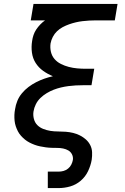

<svg xmlns="http://www.w3.org/2000/svg" viewBox="-20 -755 640 980"><path d="M224 205V121H279Q292 121 304.5 117.5Q317 114 327.5 105.5Q338 97 344 85Q350 73 352 61Q354 46 347.5 33Q341 20 329 13Q317 6 302.5 3Q288 0 273 0Q258 0 243 -0.5Q228 -1 213.5 -3Q199 -5 184.5 -8Q170 -11 156.5 -16Q143 -21 130.5 -27.5Q118 -34 107.5 -42.5Q97 -51 87.5 -61.5Q78 -72 71.5 -84.5Q65 -97 60.5 -110.5Q56 -124 54.5 -138.5Q53 -153 53.5 -168Q54 -183 57 -198Q60 -219 68.5 -240Q77 -261 92 -279Q107 -297 125.5 -311Q144 -325 164.5 -335.5Q185 -346 206.5 -353.5Q228 -361 250 -366Q223 -377 200 -393.5Q177 -410 162 -433.5Q147 -457 143 -486.5Q139 -516 144 -546Q146 -561 151 -576Q156 -591 165 -604.5Q174 -618 185.5 -630Q197 -642 210 -651H137L151 -735H580L566 -651H469Q452 -651 435 -650Q418 -649 401 -647Q384 -645 367 -641Q350 -637 333 -631Q316 -625 300 -616.5Q284 -608 271 -595.5Q258 -583 249.5 -566.5Q241 -550 238 -533Q235 -511 240 -490Q245 -469 258.5 -453.5Q272 -438 291 -428.5Q310 -419 331 -413.5Q352 -408 374 -406Q396 -404 418 -404H461L447 -320H404Q385 -320 366.5 -319Q348 -318 329 -315.5Q310 -313 291 -308.5Q272 -304 254 -297Q236 -290 218.5 -279.5Q201 -269 186.5 -255Q172 -241 163 -223Q154 -205 151 -186Q148 -167 153 -148Q158 -129 170.5 -116.5Q183 -104 200.5 -97Q218 -90 237 -87Q256 -84 276 -84Q296 -84 315.5 -82.5Q335 -81 353.5 -76.5Q372 -72 388.5 -63.5Q405 -55 418.5 -43Q432 -31 440.5 -14.5Q449 2 450 21.5Q451 41 448 61Q443 90 429.5 118.5Q416 147 392 167.5Q368 188 338.5 196.5Q309 205 279 205Z"/></svg>

Font: Iosevka Curly MdExObl
Style: Regular
Weight: 500
Width: 7
Italic angle: -9°
Monospace: yes
Designer: Belleve Invis
Foundry: Belleve Invis
Version: Version 11.1.0; ttfautohint (v1.8.3)